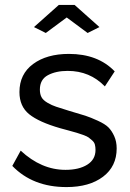

<svg xmlns="http://www.w3.org/2000/svg" viewBox="-20 -750 528 780"><path d="M118 -640 219 -730H283L384 -640L336 -616L251 -679L166 -616ZM250 10Q113 10 30 -76L64 -138Q148 -60 246 -60Q301 -60 334.5 -81Q368 -102 368 -141Q368 -153 365.5 -162.5Q363 -172 354.5 -179.5Q346 -187 340 -191.5Q334 -196 317.5 -202Q301 -208 292 -210.5Q283 -213 260 -219.5Q237 -226 225 -229Q138 -254 98.5 -286Q59 -318 59 -376Q59 -449 114.5 -490Q170 -531 260 -531Q378 -531 446 -460L406 -399Q345 -462 255 -462Q207 -462 174.5 -444.5Q142 -427 142 -386Q142 -368 148.5 -355.5Q155 -343 173 -332.5Q191 -322 208 -316.5Q225 -311 260 -300Q305 -287 326.5 -280Q348 -273 377.5 -259.5Q407 -246 420.5 -232.5Q434 -219 444 -197Q454 -175 454 -147Q454 -74 398.5 -32Q343 10 250 10Z"/></svg>

Font: Raleway-v4020 Medium
Style: Regular
Weight: 500
Designer: Matt McInerney, Pablo Impallari, Rodrigo Fuenzalida
Foundry: Matt McInerney, Pablo Impallari, Rodrigo Fuenzalida
Version: Version 4.020;PS 004.020;hotconv 1.0.88;makeotf.lib2.5.64775